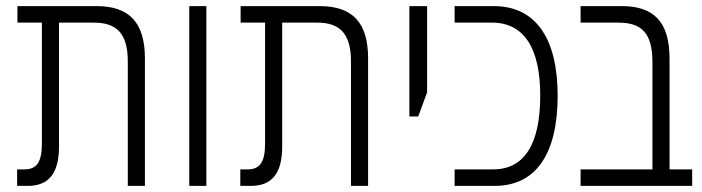

<svg xmlns="http://www.w3.org/2000/svg" viewBox="-20 -608 2296 628"><path d="M36 0H71C140 0 173 -42 173 -129V-534H287C360 -534 398 -500 398 -407V0H454V-417C454 -534 403 -588 296 -588H37V-534H117V-140C117 -80 102 -54 60 -54H36Z M599 0H655V-588H599Z M766 0H801C870 0 903 -42 903 -129V-534H1017C1090 -534 1128 -500 1128 -407V0H1184V-417C1184 -534 1133 -588 1026 -588H767V-534H847V-140C847 -80 832 -54 790 -54H766Z M1319 -227H1348L1377 -306V-588H1319Z M1467 0H1598C1736 0 1804 -109 1804 -295C1804 -480 1734 -588 1595 -588H1467V-534H1589C1694 -534 1747 -451 1747 -295C1747 -135 1694 -54 1593 -54H1467Z M1879 0H2244V-54H2170V-416C2170 -538 2117 -588 2014 -588H1879V-534H2002C2075 -534 2114 -504 2114 -405V-54H1879Z"/></svg>

Font: Noto Sans Hebrew Condensed Light
Style: Regular
Weight: 300
Width: 3
Designer: Monotype Design Team
Foundry: Monotype Imaging Inc.
Version: Version 2.004